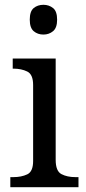

<svg xmlns="http://www.w3.org/2000/svg" viewBox="-20 -780 360 800"><path d="M161 -636Q137 -636 120.5 -650Q104 -664 104 -698Q104 -733 120.5 -746.5Q137 -760 161 -760Q184 -760 201 -746.5Q218 -733 218 -698Q218 -664 201 -650Q184 -636 161 -636ZM23 0V-42H36Q69 -42 93.5 -53.5Q118 -65 118 -109V-426Q118 -470 93.5 -482Q69 -494 36 -494H33V-536H212V-114Q212 -67 236 -54.5Q260 -42 294 -42H307V0Z"/></svg>

Font: Noto Serif Dives Akuru
Style: Regular
Weight: 400
Designer: Fernando Caro
Foundry: Fernando Caro
Version: Version 2.000; ttfautohint (v1.8.4.7-5d5b)